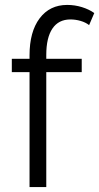

<svg xmlns="http://www.w3.org/2000/svg" viewBox="-20 -760 403 780"><path d="M100 0V-467H28V-521H100V-535Q100 -631 141 -685.5Q182 -740 253 -740Q284 -740 313 -731Q342 -722 363 -707L342 -658Q328 -669 307.5 -675Q287 -681 266 -681Q218 -681 193 -644Q168 -607 168 -537V-521H312V-467H168V0Z"/></svg>

Font: Boldmen
Style: Regular
Weight: 400
Designer: Matt McInerney, Pablo Impallari, Rodrigo Fuenzalida
Foundry: LIVING CONCEPT
Version: Version 1.000